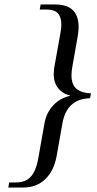

<svg xmlns="http://www.w3.org/2000/svg" viewBox="-20 -714 440 868"><path d="M17.6 133.8 21.5 110.8H51.8Q96.2 110.8 119.6 84.2Q143.1 57.6 152.3 5.9L181.2 -157.2Q189.5 -204.1 220.2 -237.3Q251 -270.5 296.9 -280.8V-282.2Q263.2 -290 242.9 -315.4Q222.7 -340.8 222.7 -379.4L224.6 -404.8L253.4 -565.9Q257.3 -587.4 257.3 -603.5Q257.3 -637.2 241.5 -654.1Q225.6 -670.9 189.9 -670.9H159.7L163.6 -693.8H230Q335.4 -693.8 335.4 -591.8Q335.4 -573.2 331.5 -550.8L306.2 -407.2Q303.2 -388.7 303.2 -373.5Q303.2 -331.1 326.2 -312.3Q349.1 -293.5 391.1 -292L387.2 -270Q332.5 -268.1 301.8 -238.8Q271 -209.5 261.7 -153.8L236.3 -9.8Q224.1 58.1 184.8 95.9Q145.5 133.8 84 133.8Z"/></svg>

Font: Liberation Serif
Style: Italic
Weight: 400
Italic angle: -16.333°
Designer: Steve Matteson
Foundry: Ascender Corporation
Version: Version 2.1.5